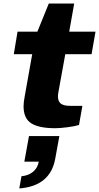

<svg xmlns="http://www.w3.org/2000/svg" viewBox="-20 -705 554 1074"><path d="M289.1 12.2Q198.2 12.2 155 -15.1Q111.8 -42.5 111.8 -110.8Q111.8 -133.3 118.2 -166L160.2 -401.9H57.1L78.1 -527.8H189L252.9 -685.1H395L367.2 -527.8H514.2L492.2 -401.9H345.2L307.1 -191.9Q304.2 -177.2 304.2 -165Q304.2 -138.2 320.1 -125.5Q335.9 -112.8 375 -112.8H440.9L421.9 -5.9Q400.4 1 358.4 6.6Q316.4 12.2 289.1 12.2ZM87.9 349.1 100.1 280.8Q139.6 277.3 165.3 255.6Q190.9 233.9 196.8 199.2H116.2L142.1 56.2H312L289.1 182.1Q261.7 335.9 87.9 349.1Z"/></svg>

Font: Archivo Expanded ExtraBold
Style: Italic
Weight: 800
Width: 7
Italic angle: -10°
Designer: Hector Gatti
Foundry: Omnibus-Type
Version: Version 2.001